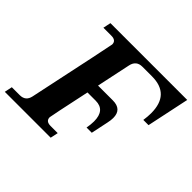

<svg xmlns="http://www.w3.org/2000/svg" viewBox="-191 -936 1141 1141"><g transform="rotate(45 379.5 -366.0)"><path d="M364.7 0H-21L-10.7 -48.8H56.2Q105 -48.8 115.2 -97.7Q231.4 -643.1 231.4 -650.4Q231.4 -683.6 190.9 -683.6H124L134.3 -732.4H779.8L723.1 -463.9H679.2Q684.1 -497.1 684.1 -524.9Q684.1 -683.6 532.2 -683.6H451.7Q400.9 -683.6 390.1 -632.8L344.7 -418H469.2Q544.9 -418 544.9 -345.7Q544.9 -326.7 539.6 -302.7L516.6 -193.4H472.7Q478.5 -225.6 478.5 -250.5Q478.5 -344.7 397.9 -344.7H329.1Q274.4 -89.4 274.4 -82Q274.4 -48.8 314.9 -48.8H375Z"/></g></svg>

Font: Munson
Style: Bold Italic
Weight: 700
Italic angle: -12°
Designer: Paul James MIller
Foundry: High-Logic / Made with FontCreator
Version: Version 2.10;May 5, 2019;FontCreator 11.5.0.2430 64-bit